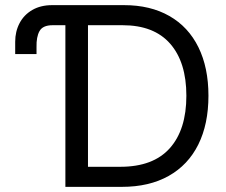

<svg xmlns="http://www.w3.org/2000/svg" viewBox="-20 -727 881 747"><path d="M182.6 -707H462.9Q564.9 -707 638.9 -664.8Q712.9 -622.6 752 -543.2Q791 -463.9 791 -354.5Q791 -244.1 751.5 -164.6Q711.9 -85 636.2 -42.5Q560.5 0 454.1 0H234.4V-628.9H184.6Q146.5 -628.9 133.8 -606.2Q121.1 -583.5 122.1 -543.9V-516.6H39.1V-564.5Q39.1 -604.5 56.2 -637Q73.2 -669.4 105.7 -688.2Q138.2 -707 182.6 -707ZM448.2 -78.1Q576.2 -78.1 640.6 -150.4Q705.1 -222.7 705.1 -354.5Q705.1 -484.9 642.1 -556.9Q579.1 -628.9 457 -628.9H322.3V-78.1Z"/></svg>

Font: Pretendard JP
Style: Regular
Weight: 400
Designer: Base glyphs from Inter by Rasmus Andersson; Hangeul glyphs from Noto Sans CJK(Source Han Sans) by Jang Soo-young and Kan
Foundry: Kil Hyung-jin
Version: Version 1.309